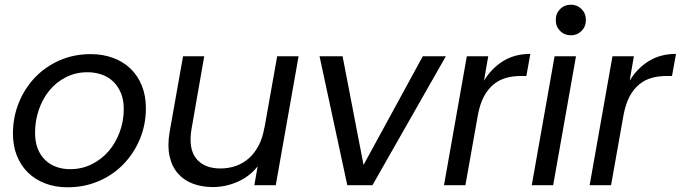

<svg xmlns="http://www.w3.org/2000/svg" viewBox="-20 -787 2893 816"><path d="M600 -328Q600 -257 574.5 -196Q549 -135 504.5 -89Q460 -43 399 -17Q338 9 267 9Q215 9 172 -7.5Q129 -24 98.5 -54Q68 -84 51.5 -126Q35 -168 35 -219Q35 -289 60 -350.5Q85 -412 129 -458Q173 -504 233.5 -530.5Q294 -557 365 -557Q417 -557 460.5 -541Q504 -525 535 -495Q566 -465 583 -422.5Q600 -380 600 -328ZM129 -223Q129 -184 140.5 -155Q152 -126 172.5 -106.5Q193 -87 220 -77.5Q247 -68 278 -68Q328 -68 370 -89Q412 -110 442 -145Q472 -180 489 -226.5Q506 -273 506 -323Q506 -363 493.5 -392.5Q481 -422 460 -441.5Q439 -461 411 -470.5Q383 -480 352 -480Q302 -480 260.5 -459Q219 -438 190 -402.5Q161 -367 145 -320.5Q129 -274 129 -223Z M1152 0H1061L1075 -80Q1041 -37 990 -14.5Q939 8 885 8Q838 8 799.5 -6.5Q761 -21 735.5 -50.5Q710 -80 700.5 -124Q691 -168 701 -227L758 -548H848L794 -239Q780 -155 814 -113Q848 -71 917 -71Q952 -71 983 -82Q1014 -93 1038.5 -115Q1063 -137 1080 -170Q1097 -203 1104 -247V-244L1158 -548H1249Z M1436 -548 1525 -86 1777 -548H1875L1563 0H1456L1338 -548Z M1958 0H1867L1964 -548H2055L2037 -444Q2069 -497 2118.5 -527.5Q2168 -558 2234 -558L2217 -464H2193Q2160 -464 2131 -456Q2102 -448 2078 -428.5Q2054 -409 2037 -377.5Q2020 -346 2011 -298Z M2337 -548H2428L2331 0H2240ZM2407 -637Q2379 -637 2360.5 -655.5Q2342 -674 2342 -702Q2342 -730 2360.5 -748.5Q2379 -767 2407 -767Q2433 -767 2451.5 -748.5Q2470 -730 2470 -702Q2470 -674 2451.5 -655.5Q2433 -637 2407 -637Z M2577 0H2486L2583 -548H2674L2656 -444Q2688 -497 2737.5 -527.5Q2787 -558 2853 -558L2836 -464H2812Q2779 -464 2750 -456Q2721 -448 2697 -428.5Q2673 -409 2656 -377.5Q2639 -346 2630 -298Z"/></svg>

Font: SVN-Poppins
Style: Italic
Weight: 400
Italic angle: -10°
Designer: Ninad Kale (Devanagari), Jonny Pinhorn (Latin)
Foundry: Indian Type Foundry
Version: Version 3.002 2017; ttfautohint (v1.8.3)